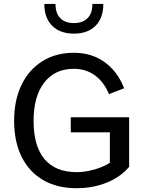

<svg xmlns="http://www.w3.org/2000/svg" viewBox="-20 -963 739 988"><path d="M344.2 -359.4H644.5V-104.5Q601.6 -53.2 530.8 -23.9Q460 5.4 373.5 5.4Q273.4 5.4 201.7 -36.6Q129.9 -78.6 91.3 -156.2Q52.7 -233.9 52.7 -341.3Q52.7 -447.3 90.6 -525.9Q128.4 -604.5 197.8 -647.9Q267.1 -691.4 360.4 -691.4Q452.6 -691.4 519.3 -642.6Q585.9 -593.8 618.7 -508.8L540.5 -478.5Q517.1 -538.1 470.5 -573.5Q423.8 -608.9 359.4 -608.9Q262.7 -608.9 207.8 -538.3Q152.8 -467.8 152.8 -341.3Q152.8 -210.9 209.2 -144Q265.6 -77.1 375 -77.1Q405.3 -77.1 438.2 -84Q471.2 -90.8 499.8 -102.1Q528.3 -113.3 545.4 -126V-282.2H344.2ZM511.7 -942.9Q511.7 -870.6 471.7 -830.3Q431.6 -790 360.4 -790Q289.1 -790 248.5 -830.3Q208 -870.6 208 -942.9H265.6Q265.6 -894.5 290.3 -869.4Q314.9 -844.2 360.4 -844.2Q405.3 -844.2 430.4 -869.4Q455.6 -894.5 455.6 -942.9Z"/></svg>

Font: Estedad-FD Medium
Style: Regular
Weight: 500
Designer: Amin Abedi
Version: Version 7.3